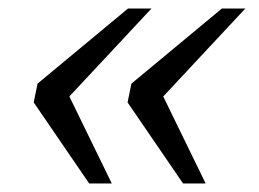

<svg xmlns="http://www.w3.org/2000/svg" viewBox="-20 -500 607 450"><path d="M110 -239 125 -310 242 -70H189L59 -260L68 -304L280 -480H335ZM330 -239 345 -310 462 -70H409L279 -260L288 -304L500 -480H555Z"/></svg>

Font: Roboto Serif Light
Style: Italic
Weight: 300
Italic angle: -10°
Version: Version 1.007